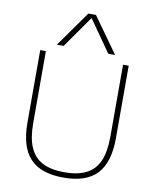

<svg xmlns="http://www.w3.org/2000/svg" viewBox="-105 -1079 948 1169"><g transform="rotate(10 368.5 -495.0)"><path d="M369 10Q228 10 161.5 -61Q95 -132 95 -282V-730H130V-285Q130 -193 155 -135.5Q180 -78 232.5 -50.5Q285 -23 369 -23Q452 -23 505 -50.5Q558 -78 582.5 -135.5Q607 -193 607 -285V-730H642V-282Q642 -132 575.5 -61Q509 10 369 10ZM189 -780 345 -1000H392L549 -780H507L370 -975H368L231 -780Z"/></g></svg>

Font: M PLUS 2 ExtraLight
Style: Regular
Weight: 250
Designer: Coji Morishita
Foundry: UNDERFOREST DESIGN
Version: Version 1.001